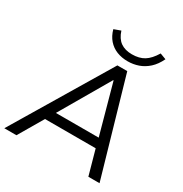

<svg xmlns="http://www.w3.org/2000/svg" viewBox="-226 -1065 1165 1220"><g transform="rotate(30 356.5 -454.5)"><path d="M-22 0 400.5 -705H473L676.6 0H594.6L538.5 -201.2L572.3 -180H141.9L185 -201.2L66.9 0ZM424.3 -610.5 202.8 -230.3 181.8 -248.1H553.3L532.1 -230.3L427.3 -610.5ZM442.9 -760Q399.9 -760 363.3 -774.3Q326.7 -788.7 300.8 -818.1Q275 -847.5 262.9 -891.5L311.9 -909.3Q328 -858.7 360.8 -835.3Q393.7 -812 444.7 -812Q497.3 -812 533.1 -833.7Q569 -855.4 600.9 -908.3L645.5 -891.5Q622.7 -843.9 590.9 -815Q559.1 -786.2 521.6 -773.1Q484 -760 442.9 -760Z"/></g></svg>

Font: Mulish ExtraLight
Style: Italic
Weight: 200
Italic angle: -9°
Designer: Vernon Adams
Foundry: Vernon Adams
Version: Version 3.603